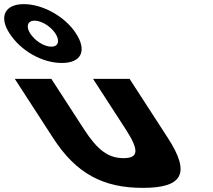

<svg xmlns="http://www.w3.org/2000/svg" viewBox="-354 -895 1030 930"><path d="M-307.8 -733C-253.4 -649 -150.2 -590 -54.2 -590C39.8 -590 68.6 -649 14.2 -733C-39.5 -816 -147.8 -875 -238.8 -875C-328.8 -875 -361.5 -816 -307.8 -733ZM-207.8 -733C-229.8 -767 -219.9 -795 -186.9 -795C-152.9 -795 -107.8 -767 -85.8 -733C-63.1 -698 -70.3 -669 -105.3 -669C-141.3 -669 -185.1 -698 -207.8 -733ZM-105.3 -513H-282.3L-96.4 -226C15 -54 145.7 15 337.7 15C529.7 15 571 -54 459.6 -226L273.7 -513H96.7L254.8 -269C320.2 -168 318.4 -129 244.4 -129C170.4 -129 118.2 -168 52.8 -269Z"/></svg>

Font: Hussar
Style: BdOpOblSeven
Weight: 700
Foundry: Cannot Into Space Fonts
Version: Version 2.00